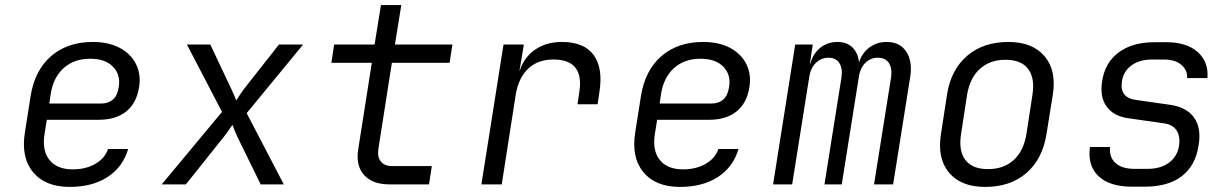

<svg xmlns="http://www.w3.org/2000/svg" viewBox="-20 -725 4840 755"><path d="M254 10Q158 10 110 -48Q62 -106 78 -205L100 -345Q116 -448 180.5 -504Q245 -560 345 -560Q407 -560 450.5 -537Q494 -514 514.5 -473.5Q535 -433 527 -383Q517 -319 476 -286.5Q435 -254 369 -254H164L155 -197Q145 -133 174.5 -96Q204 -59 266 -59Q317 -59 354.5 -80.5Q392 -102 405 -139H484Q463 -68 403 -29Q343 10 254 10ZM174 -318H379Q406 -318 424 -333.5Q442 -349 447 -383Q455 -431 424.5 -462.5Q394 -494 335 -494Q271 -494 230 -457Q189 -420 179 -353Z M616 0 853 -285 715 -550H807L891 -372Q896 -362 901 -350Q906 -338 909 -330Q914 -338 922 -350Q930 -362 937 -372L1077 -550H1172L950 -280L1096 0H1005L913 -188Q908 -199 902.5 -212.5Q897 -226 894 -234Q888 -226 879 -212.5Q870 -199 861 -188L711 0Z M1511 0Q1444 0 1411 -37.5Q1378 -75 1389 -140L1442 -478H1283L1294 -550H1453L1478 -705H1558L1533 -550H1759L1748 -478H1521L1468 -140Q1463 -108 1477.5 -90Q1492 -72 1522 -72H1678L1667 0Z M1873 0 1960 -550H2040L2023 -448H2024Q2041 -500 2084.5 -530Q2128 -560 2190 -560Q2277 -560 2314.5 -508.5Q2352 -457 2337 -363L2330 -315H2251L2258 -363Q2278 -491 2156 -491Q2095 -491 2057 -455Q2019 -419 2008 -353L1953 0Z M2654 10Q2558 10 2510 -48Q2462 -106 2478 -205L2500 -345Q2516 -448 2580.5 -504Q2645 -560 2745 -560Q2807 -560 2850.5 -537Q2894 -514 2914.5 -473.5Q2935 -433 2927 -383Q2917 -319 2876 -286.5Q2835 -254 2769 -254H2564L2555 -197Q2545 -133 2574.5 -96Q2604 -59 2666 -59Q2717 -59 2754.5 -80.5Q2792 -102 2805 -139H2884Q2863 -68 2803 -29Q2743 10 2654 10ZM2574 -318H2779Q2806 -318 2824 -333.5Q2842 -349 2847 -383Q2855 -431 2824.5 -462.5Q2794 -494 2735 -494Q2671 -494 2630 -457Q2589 -420 2579 -353Z M3020 0 3107 -550H3176L3165 -476H3167Q3177 -514 3205.5 -537Q3234 -560 3273 -560Q3310 -560 3332 -538.5Q3354 -517 3358 -480Q3370 -517 3399 -538.5Q3428 -560 3467 -560Q3519 -560 3544 -521.5Q3569 -483 3559 -421L3492 0H3417L3484 -421Q3489 -456 3475.5 -477Q3462 -498 3432 -498Q3403 -498 3382.5 -477.5Q3362 -457 3357 -421L3290 0H3222L3289 -421Q3294 -456 3280.5 -477Q3267 -498 3238 -498Q3209 -498 3188 -477.5Q3167 -457 3162 -421L3095 0Z M3854 10Q3759 10 3712 -46Q3665 -102 3680 -197L3704 -353Q3719 -450 3782.5 -505Q3846 -560 3945 -560Q4040 -560 4087.5 -504Q4135 -448 4120 -353L4095 -197Q4079 -99 4016 -44.5Q3953 10 3854 10ZM3865 -60Q3927 -60 3966 -95.5Q4005 -131 4016 -197L4040 -353Q4050 -419 4022.5 -454.5Q3995 -490 3934 -490Q3873 -490 3833.5 -454.5Q3794 -419 3783 -353L3759 -197Q3749 -131 3776.5 -95.5Q3804 -60 3865 -60Z M4430 9Q4343 9 4299.5 -32.5Q4256 -74 4266 -147H4345Q4341 -107 4366.5 -84Q4392 -61 4441 -61H4493Q4544 -61 4576.5 -85Q4609 -109 4616 -150Q4622 -188 4607 -211.5Q4592 -235 4557 -240L4417 -260Q4359 -268 4331.5 -306Q4304 -344 4314 -406Q4325 -479 4379 -519Q4433 -559 4520 -559H4567Q4646 -559 4689.5 -520.5Q4733 -482 4728 -418H4648Q4650 -449 4625.5 -470Q4601 -491 4556 -491H4510Q4461 -491 4429.5 -468Q4398 -445 4392 -406Q4381 -341 4447 -332L4580 -313Q4646 -304 4675.5 -262.5Q4705 -221 4693 -152Q4681 -74 4627.5 -32.5Q4574 9 4482 9Z"/></svg>

Font: JetBrains Mono NL Light
Style: Italic
Weight: 300
Italic angle: -9°
Designer: Philipp Nurullin, Konstantin Bulenkov
Foundry: JetBrains
Version: Version 2.304; ttfautohint (v1.8.4.7-5d5b)